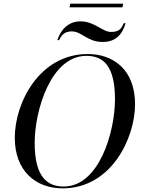

<svg xmlns="http://www.w3.org/2000/svg" viewBox="-20 -1021 782 1052"><path d="M361 -981H651L655 -1001H365ZM294 -801H304C315 -825 331 -849 373 -849C428 -849 458 -791 543 -791C614 -791 651 -833 668 -894H658C644 -860 629 -846 588 -846C541 -846 499 -904 420 -904C352 -904 311 -854 294 -801ZM323 11C591 11 720 -266 720 -450C720 -641 599 -725 461 -725C196 -725 61 -458 61 -266C61 -85 175 11 323 11ZM329 1C240 1 170 -50 170 -238C170 -416 259 -715 453 -715C544 -715 610 -663 610 -477C610 -298 523 1 329 1Z"/></svg>

Font: Noto Serif Display
Style: Italic
Weight: 400
Italic angle: -12°
Designer: Monotype Design Team
Foundry: Monotype Imaging Inc.
Version: Version 2.009